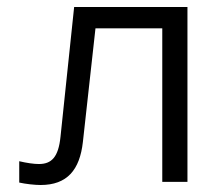

<svg xmlns="http://www.w3.org/2000/svg" viewBox="-20 -520 610 549"><path d="M217 -114 253 -439H444V0H516V-500H192L153 -129C147 -70 127 -51 91 -51C77 -51 56 -54 35 -59V2C53 6 79 9 96 9C172 9 208 -34 217 -114Z"/></svg>

Font: LT Wave Alt Light
Style: Regular
Weight: 300
Designer: Daniel Lyons
Version: Version 2.5 (Glyphs App)